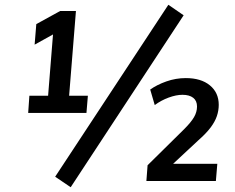

<svg xmlns="http://www.w3.org/2000/svg" viewBox="-20 -758 983 804"><path d="M179 -327 204 -639 242 -636 125 -571 132 -657 232 -712H298L267 -327ZM98 -285 103 -357H348L342 -285ZM276 26 211 -18 685 -738 749 -694ZM593 0 598 -66 752 -218Q780 -246 792.5 -267.5Q805 -289 805 -312Q805 -336 789 -348.5Q773 -361 744 -361Q718 -361 686.5 -349.5Q655 -338 628 -318L609 -383Q637 -403 676.5 -417Q716 -431 758 -431Q822 -431 859 -400.5Q896 -370 896 -319Q896 -295 888 -271.5Q880 -248 861.5 -223.5Q843 -199 810 -170L678 -47L674 -72H890L884 0Z"/></svg>

Font: Muli SemiBold
Style: Italic
Weight: 600
Italic angle: -4.541°
Designer: Vernon Adams
Foundry: Vernon Adams
Version: Version 2.100; ttfautohint (v1.8.1.43-b0c9)